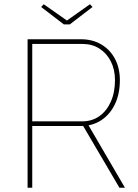

<svg xmlns="http://www.w3.org/2000/svg" viewBox="-20 -885 649 905"><path d="M110 0V-700H361Q416 -700 457.5 -675.5Q499 -651 522 -607.5Q545 -564 545 -507Q545 -443 522 -394.5Q499 -346 457.5 -318.5Q416 -291 361 -291H132V0ZM543 0 368 -298 391 -305 569 0ZM132 -313H367Q414 -313 448.5 -337.5Q483 -362 502.5 -406Q522 -450 522 -507Q522 -557 502.5 -595.5Q483 -634 448.5 -656Q414 -678 367 -678H132ZM281 -770 174 -852 186 -865 303 -783H288L404 -865L416 -852L309 -770Z"/></svg>

Font: Lexend Deca Thin
Style: Regular
Weight: 250
Designer: Bonnie Shaver-Troup, Thomas Jockin
Foundry: Lexend
Version: Version 1.007